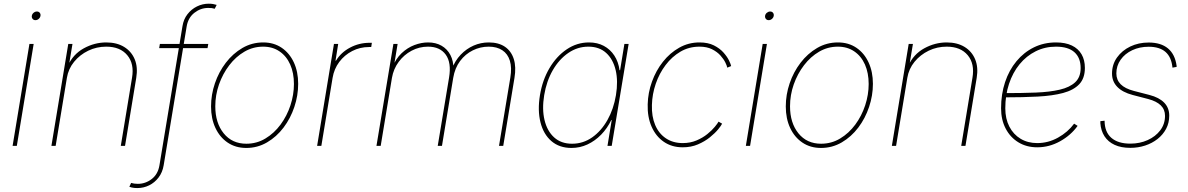

<svg xmlns="http://www.w3.org/2000/svg" viewBox="-20 -774 6307 1019"><path d="M46.9 0 136.2 -541H158.7L69.3 0ZM168 -667Q158.7 -667 153.1 -673.8Q147.5 -680.7 148.9 -689.9Q150.4 -699.7 158.4 -706.3Q166.5 -712.9 175.8 -712.9Q185.5 -712.9 190.9 -706.3Q196.3 -699.7 194.8 -689.9Q193.4 -680.7 185.5 -673.8Q177.7 -667 168 -667Z M335 -360.8 275.4 0H252.9L342.3 -541H364.7L345.2 -423.8H339.4Q367.7 -486.3 424.8 -517.6Q481.9 -548.8 543.9 -548.8Q600.1 -548.8 638.9 -524.9Q677.7 -501 695.1 -459Q712.4 -417 703.1 -360.8L643.6 0H621.1L680.7 -361.3Q693.4 -435.5 655.5 -481Q617.7 -526.4 543.9 -526.4Q492.7 -526.4 448.2 -504.9Q403.8 -483.4 373.3 -446Q342.8 -408.7 335 -360.8Z M1085.4 -541 1081.5 -518.6H824.7L828.6 -541ZM708.5 224.1Q700.2 224.1 693.1 223.4Q686 222.7 679.4 221.2Q672.9 219.7 666.5 217.3L675.8 196.8Q684.1 199.2 692.6 200.4Q701.2 201.7 711.4 201.7Q752.4 201.7 785.4 176Q818.4 150.4 826.2 103.5L948.2 -633.8Q954.1 -671.9 974.9 -698.5Q995.6 -725.1 1025.1 -739.7Q1054.7 -754.4 1087.9 -754.4Q1100.6 -754.4 1110.6 -752.7Q1120.6 -751 1129.9 -748L1119.6 -727.5Q1111.8 -730 1104.2 -731Q1096.7 -731.9 1085 -731.9Q1044.9 -731.9 1011.7 -706.1Q978.5 -680.2 970.7 -633.8L848.6 103.5Q842.3 141.1 821.5 168.2Q800.8 195.3 771.5 209.7Q742.2 224.1 708.5 224.1Z M1287.1 11.2Q1230.5 11.2 1188.5 -17.1Q1146.5 -45.4 1123.3 -95Q1100.1 -144.5 1100.1 -209Q1100.1 -271.5 1120.6 -331.8Q1141.1 -392.1 1178.5 -440.9Q1215.8 -489.7 1266.4 -519.3Q1316.9 -548.8 1377 -548.8Q1433.1 -548.8 1474.9 -520.5Q1516.6 -492.2 1539.6 -442.6Q1562.5 -393.1 1562.5 -329.1Q1562.5 -267.1 1542.2 -206.5Q1522 -146 1484.9 -96.9Q1447.8 -47.9 1397.2 -18.3Q1346.7 11.2 1287.1 11.2ZM1287.6 -11.2Q1342.8 -11.2 1388.9 -39.1Q1435.1 -66.9 1469 -112.8Q1502.9 -158.7 1521.5 -215.1Q1540 -271.5 1540 -328.1Q1540 -386.7 1520.3 -431.4Q1500.5 -476.1 1463.6 -501.2Q1426.8 -526.4 1376.5 -526.4Q1323.2 -526.4 1277.3 -499.8Q1231.4 -473.1 1196.8 -427.7Q1162.1 -382.3 1142.3 -325.9Q1122.6 -269.5 1122.6 -210Q1122.6 -121.6 1167.2 -66.4Q1211.9 -11.2 1287.6 -11.2Z M1663.1 0 1752.4 -541H1774.9L1760.7 -452.1H1763.2Q1789.6 -495.6 1837.6 -521.2Q1885.7 -546.9 1941.9 -546.9Q1946.3 -546.9 1947.8 -546.9Q1949.2 -546.9 1953.6 -546.9L1950.2 -524.4Q1947.8 -524.4 1945.3 -524.4Q1942.9 -524.4 1938.5 -524.4Q1890.6 -524.4 1849.4 -503.2Q1808.1 -481.9 1780.5 -445.1Q1752.9 -408.2 1745.1 -360.4L1685.5 0Z M1978 0 2067.9 -541H2090.3L2069.3 -414.1L2061.5 -414.6Q2080.1 -461.9 2111.3 -491.5Q2142.6 -521 2179.4 -534.9Q2216.3 -548.8 2252 -548.8Q2293 -548.8 2323.2 -531.5Q2353.5 -514.2 2370.4 -482.2Q2387.2 -450.2 2386.7 -405.3L2377.9 -407.2Q2395 -452.1 2425 -483.6Q2455.1 -515.1 2493.4 -532Q2531.7 -548.8 2574.2 -548.8Q2626 -548.8 2659.7 -525.9Q2693.4 -502.9 2706.8 -460.7Q2720.2 -418.5 2710.4 -360.4L2650.9 0H2628.4L2688.5 -362.3Q2697.3 -415 2686 -451.7Q2674.8 -488.3 2646 -507.3Q2617.2 -526.4 2573.7 -526.4Q2529.3 -526.4 2489.5 -506.8Q2449.7 -487.3 2421.9 -450.2Q2394 -413.1 2385.3 -360.4L2325.7 0H2303.2L2363.3 -362.3Q2376.5 -441.4 2345.7 -483.9Q2314.9 -526.4 2251.5 -526.4Q2205.1 -526.4 2164.6 -504.9Q2124 -483.4 2096.2 -446Q2068.4 -408.7 2060.1 -360.4L2000.5 0Z M3013.2 11.2Q2948.7 11.2 2906.5 -25.1Q2864.3 -61.5 2848.4 -125Q2832.5 -188.5 2845.7 -269Q2858.9 -349.1 2896.2 -412.4Q2933.6 -475.6 2987.8 -512.2Q3042 -548.8 3106 -548.8Q3150.4 -548.8 3184.6 -530.5Q3218.8 -512.2 3240.5 -479Q3262.2 -445.8 3268.1 -401.4H3271L3293.9 -541H3316.4L3226.6 0H3204.1L3226.6 -136.7H3224.1Q3203.1 -92.8 3170.4 -59.3Q3137.7 -25.9 3097.7 -7.3Q3057.6 11.2 3013.2 11.2ZM3016.1 -11.2Q3074.7 -11.2 3122.8 -44.9Q3170.9 -78.6 3203.9 -137Q3236.8 -195.3 3249 -269Q3261.2 -343.3 3247.6 -401.4Q3233.9 -459.5 3197.3 -492.9Q3160.6 -526.4 3102.5 -526.4Q3044.9 -526.4 2996.1 -492.9Q2947.3 -459.5 2913.8 -401.4Q2880.4 -343.3 2868.2 -269Q2856 -195.3 2869.9 -137Q2883.8 -78.6 2920.9 -44.9Q2958 -11.2 3016.1 -11.2Z M3603.5 7.8Q3545.4 7.8 3502.9 -21.5Q3460.4 -50.8 3438 -102.3Q3415.5 -153.8 3417.5 -220.2Q3418.9 -281.7 3440.2 -340.6Q3461.4 -399.4 3498.5 -446.3Q3535.6 -493.2 3585 -521Q3634.3 -548.8 3692.4 -548.8Q3737.3 -548.8 3768.6 -533.2Q3799.8 -517.6 3819.6 -495.4Q3839.4 -473.1 3849.1 -452.9Q3858.9 -432.6 3860.4 -423.3L3839.8 -415Q3838.4 -424.3 3829.6 -442.4Q3820.8 -460.4 3803.5 -479.7Q3786.1 -499 3758.8 -512.7Q3731.4 -526.4 3692.4 -526.4Q3636.7 -526.4 3591.3 -499.8Q3545.9 -473.1 3512.5 -428.7Q3479 -384.3 3460.2 -329.3Q3441.4 -274.4 3439.9 -216.8Q3438 -155.8 3457.3 -110.4Q3476.6 -64.9 3514.2 -39.8Q3551.8 -14.6 3603.5 -14.6Q3643.6 -14.6 3676.5 -28.6Q3709.5 -42.5 3734.1 -62.5Q3758.8 -82.5 3773.9 -101.1Q3789.1 -119.6 3793.5 -128.4L3812.5 -117.7Q3808.1 -107.9 3791.5 -87.6Q3774.9 -67.4 3747.8 -45.4Q3720.7 -23.4 3684.3 -7.8Q3647.9 7.8 3603.5 7.8Z M3938.5 0 4027.8 -541H4050.3L3960.9 0ZM4059.6 -667Q4050.3 -667 4044.7 -673.8Q4039.1 -680.7 4040.5 -689.9Q4042 -699.7 4050 -706.3Q4058.1 -712.9 4067.4 -712.9Q4077.1 -712.9 4082.5 -706.3Q4087.9 -699.7 4086.4 -689.9Q4085 -680.7 4077.1 -673.8Q4069.3 -667 4059.6 -667Z M4337.4 11.2Q4280.8 11.2 4238.8 -17.1Q4196.8 -45.4 4173.6 -95Q4150.4 -144.5 4150.4 -209Q4150.4 -271.5 4170.9 -331.8Q4191.4 -392.1 4228.8 -440.9Q4266.1 -489.7 4316.7 -519.3Q4367.2 -548.8 4427.2 -548.8Q4483.4 -548.8 4525.1 -520.5Q4566.9 -492.2 4589.8 -442.6Q4612.8 -393.1 4612.8 -329.1Q4612.8 -267.1 4592.5 -206.5Q4572.3 -146 4535.2 -96.9Q4498 -47.9 4447.5 -18.3Q4397 11.2 4337.4 11.2ZM4337.9 -11.2Q4393.1 -11.2 4439.2 -39.1Q4485.4 -66.9 4519.3 -112.8Q4553.2 -158.7 4571.8 -215.1Q4590.3 -271.5 4590.3 -328.1Q4590.3 -386.7 4570.6 -431.4Q4550.8 -476.1 4513.9 -501.2Q4477.1 -526.4 4426.8 -526.4Q4373.5 -526.4 4327.6 -499.8Q4281.7 -473.1 4247.1 -427.7Q4212.4 -382.3 4192.6 -325.9Q4172.9 -269.5 4172.9 -210Q4172.9 -121.6 4217.5 -66.4Q4262.2 -11.2 4337.9 -11.2Z M4795.4 -360.8 4735.8 0H4713.4L4802.7 -541H4825.2L4805.7 -423.8H4799.8Q4828.1 -486.3 4885.3 -517.6Q4942.4 -548.8 5004.4 -548.8Q5060.5 -548.8 5099.4 -524.9Q5138.2 -501 5155.5 -459Q5172.9 -417 5163.6 -360.8L5104 0H5081.5L5141.1 -361.3Q5153.8 -435.5 5116 -481Q5078.1 -526.4 5004.4 -526.4Q4953.1 -526.4 4908.7 -504.9Q4864.3 -483.4 4833.7 -446Q4803.2 -408.7 4795.4 -360.8Z M5484.9 7.8Q5428.2 7.8 5385 -18.6Q5341.8 -44.9 5317.4 -91.6Q5293 -138.2 5293 -199.2Q5293 -274.4 5314.2 -338.1Q5335.4 -401.9 5374.8 -449.2Q5414.1 -496.6 5467.3 -522.7Q5520.5 -548.8 5584.5 -548.8Q5634.3 -548.8 5668.5 -532.5Q5702.6 -516.1 5720.2 -485.8Q5737.8 -455.6 5737.8 -413.6Q5737.8 -358.4 5707.8 -326.9Q5677.7 -295.4 5622.1 -280.5Q5566.4 -265.6 5487.5 -261.5Q5408.7 -257.3 5312 -257.3V-279.8Q5402.8 -279.8 5477.1 -282.7Q5551.3 -285.6 5604.5 -298.1Q5657.7 -310.5 5686.5 -337.6Q5715.3 -364.7 5715.3 -412.6Q5715.3 -467.3 5682.4 -496.8Q5649.4 -526.4 5584.5 -526.4Q5525.9 -526.4 5476.6 -501.7Q5427.2 -477.1 5391.1 -432.9Q5355 -388.7 5335.2 -329.1Q5315.4 -269.5 5315.4 -199.2Q5315.4 -143.6 5336.9 -102.1Q5358.4 -60.5 5396.5 -37.6Q5434.6 -14.6 5484.9 -14.6Q5543.5 -14.6 5595.5 -43.7Q5647.5 -72.8 5680.7 -117.7L5699.2 -106Q5663.6 -56.2 5606.2 -24.2Q5548.8 7.8 5484.9 7.8Z M5979 10.7Q5930.2 10.7 5895.8 -5.1Q5861.3 -21 5842 -50.5Q5822.8 -80.1 5819.8 -121.1Q5819.8 -125.5 5820.1 -125.5Q5820.3 -125.5 5819.8 -130.9L5842.3 -133.3Q5842.8 -73.2 5878.2 -42.5Q5913.6 -11.7 5979 -11.7Q6029.3 -11.7 6071 -30.5Q6112.8 -49.3 6137.9 -82.5Q6163.1 -115.7 6163.1 -159.2Q6163.1 -192.9 6140.6 -214.8Q6118.2 -236.8 6073.7 -248.5L5991.2 -270Q5937.5 -284.2 5909.7 -313Q5881.8 -341.8 5881.8 -383.3Q5881.8 -431.6 5908.4 -469Q5935.1 -506.3 5979 -527.3Q6022.9 -548.3 6076.2 -548.3Q6141.1 -548.3 6178.7 -517.1Q6216.3 -485.8 6224.6 -424.8Q6224.6 -422.4 6224.6 -422.1Q6224.6 -421.9 6224.6 -418.9L6202.6 -415Q6197.3 -470.7 6165.8 -498.3Q6134.3 -525.9 6076.2 -525.9Q6028.3 -525.9 5989.3 -507.6Q5950.2 -489.3 5927.5 -457Q5904.8 -424.8 5904.8 -384.3Q5904.8 -350.1 5927.7 -326.9Q5950.7 -303.7 5997.6 -291.5L6080.6 -270Q6131.8 -256.8 6158.7 -229.2Q6185.5 -201.7 6185.5 -160.2Q6185.5 -121.6 6168.9 -90.3Q6152.3 -59.1 6123.5 -36.4Q6094.7 -13.7 6057.4 -1.5Q6020 10.7 5979 10.7Z"/></svg>

Font: Inter 17pt Thin
Style: Italic
Weight: 250
Italic angle: -9.3988°
Version: Version 4.001;git-66647c0bb